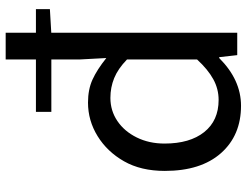

<svg xmlns="http://www.w3.org/2000/svg" viewBox="-114 -722 849 660"><g transform="rotate(-90 310.0 -391.5)"><path d="M53 -249Q53 -331 86 -389Q119 -447 172.5 -480Q226 -513 288 -513Q333 -513 367 -497.5Q401 -482 441 -450L436 -543V-796H528V0H451L444 -62H441Q366 13 277 13Q175 13 114 -56Q53 -125 53 -249ZM436 -138V-379Q404 -410 372 -423Q340 -436 304 -436Q260 -436 224.5 -412Q189 -388 168 -345.5Q147 -303 147 -250Q147 -163 186.5 -113.5Q226 -64 297 -64Q335 -64 368.5 -82.5Q402 -101 436 -138ZM256 -692H609V-644L524 -639H256Z"/></g></svg>

Font: Merged Yaku Han JP
Style: Regular
Weight: 400
Designer: Ryoko NISHIZUKA 西塚涼子 (kana, bopomofo & ideographs); Paul D. Hunt (Latin, Greek & Cyrillic); Sandoll Communications 산돌커뮤니
Foundry: Adobe
Version: Version 2.004